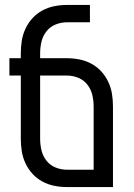

<svg xmlns="http://www.w3.org/2000/svg" viewBox="-20 -755 540 775"><path d="M436 0H250Q224 0 199 -5Q174 -10 151.5 -22Q129 -34 111.5 -53Q94 -72 83 -95.5Q72 -119 68 -144Q64 -169 64 -195V-450H18V-520H64V-540Q64 -566 68 -591Q72 -616 83 -639.5Q94 -663 111.5 -682Q129 -701 151.5 -713Q174 -725 199 -730Q224 -735 250 -735H343V-665H250Q226 -665 204 -656Q182 -647 167.5 -628.5Q153 -610 147.5 -587Q142 -564 142 -540V-520H250Q276 -520 301 -515Q326 -510 348.5 -498Q371 -486 388.5 -467Q406 -448 417 -424.5Q428 -401 432 -376Q436 -351 436 -325ZM250 -70H358V-325Q358 -349 352.5 -372Q347 -395 332.5 -413.5Q318 -432 296 -441Q274 -450 250 -450H142V-195Q142 -171 147.5 -148Q153 -125 167.5 -106.5Q182 -88 204 -79Q226 -70 250 -70Z"/></svg>

Font: Huly
Style: Regular
Weight: 400
Designer: Belleve Invis
Foundry: Belleve Invis
Version: Version 33.2.5; ttfautohint (v1.8.4)